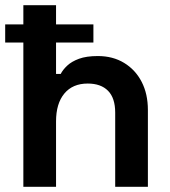

<svg xmlns="http://www.w3.org/2000/svg" viewBox="-20 -720 656 740"><path d="M196 0H70V-700H196V-435H214Q222 -451 239 -467Q256 -483 284.5 -493.5Q313 -504 357 -504Q415 -504 458.5 -477.5Q502 -451 526 -404.5Q550 -358 550 -296V0H424V-286Q424 -342 396.5 -370Q369 -398 318 -398Q260 -398 228 -359.5Q196 -321 196 -252ZM340 -556H0V-626H340Z"/></svg>

Font: Space Grotesk Variable Light
Style: Regular
Weight: 300
Designer: Florian Karsten
Foundry: Florian Karsten
Version: Version 2.000